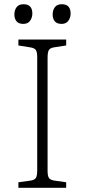

<svg xmlns="http://www.w3.org/2000/svg" viewBox="-20 -888 400 908"><path d="M67 0V-26L125 -34Q144 -37 150 -47Q156 -57 156 -85V-617Q156 -642 149.5 -651.5Q143 -661 123 -664L67 -673V-701H293V-673L235 -664Q217 -661 211 -651Q205 -641 205 -614V-81Q205 -56 211.5 -46.5Q218 -37 237 -34L293 -26V0ZM271 -775Q249 -775 239 -787.5Q229 -800 229 -819Q229 -840 239.5 -854Q250 -868 272 -868Q294 -868 304 -856.5Q314 -845 314 -824Q314 -805 303.5 -790Q293 -775 271 -775ZM90 -775Q68 -775 58 -787.5Q48 -800 48 -819Q48 -840 58.5 -854Q69 -868 91 -868Q113 -868 123 -856.5Q133 -845 133 -824Q133 -805 122.5 -790Q112 -775 90 -775Z"/></svg>

Font: Literata ExtraLight
Style: Regular
Weight: 250
Designer: Latin by Veronika Burian and Jose Scaglione. Greek by Irene Vlachou. Cyrillic by Vera Evstafieva.
Foundry: TypeTogether
Version: Version 3.103;gftools[0.9.29]